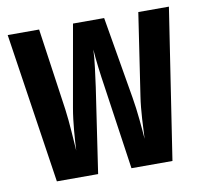

<svg xmlns="http://www.w3.org/2000/svg" viewBox="-66 -621 733 692"><g transform="rotate(-10 300.0 -275.0)"><path d="M88 0H239L285 -310C290 -347 299 -410 300 -445C302 -410 310 -348 316 -310L361 0H511L595 -550H483L438 -250C430 -199 428 -134 426 -96C423 -134 418 -199 409 -250L358 -550H244L191 -250C182 -199 178 -136 176 -97C173 -136 170 -199 163 -250L120 -550H5Z"/></g></svg>

Font: JetBrains Mono ExtraBold
Style: Regular
Weight: 800
Monospace: yes
Designer: Philipp Nurullin, Konstantin Bulenkov
Foundry: JetBrains
Version: Version 2.305